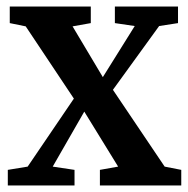

<svg xmlns="http://www.w3.org/2000/svg" viewBox="-20 -570 577 590"><path d="M4 0V-48L65 -58L207 -267L59 -489L10 -499V-550H259V-499L203 -489L296 -333L394 -490L333 -499V-550H527V-499L469 -490L327 -294L486 -58L537 -48V0H287V-48L343 -58L239 -227L142 -58L209 -48V0Z"/></svg>

Font: Aikya
Style: Bold
Weight: 700
Designer: Neelakash Kshetrimayum (Latin subset based on Merriweather by Eben Sorkin)
Foundry: Brand New Type
Version: Version 1.00 b005